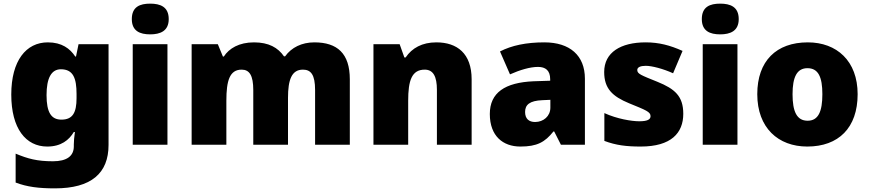

<svg xmlns="http://www.w3.org/2000/svg" viewBox="-20 -796 4780 1056"><path d="M243 -563C124 -563 42 -463 42 -276C42 -89 122 10 240 10C316 10 360 -26 386 -70H392C388 -43 386 -18 386 -1V9C386 62 348 91 271 91C184 91 133 77 66 49V208C129 232 193 240 282 240C482 240 577 157 577 1V-553H412L398 -485H394C365 -529 320 -563 243 -563ZM315 -415C383 -415 401 -365 401 -279V-256C401 -177 380 -138 318 -138C262 -138 236 -177 236 -273C236 -366 262 -415 315 -415Z M806 -776C750 -776 705 -759 705 -691C705 -625 750 -607 806 -607C861 -607 908 -625 908 -691C908 -759 861 -776 806 -776ZM901 -553H710V0H901Z M1709 -563C1640 -563 1583 -535 1548 -486H1542C1509 -534 1458 -563 1377 -563C1295 -563 1240 -530 1211 -485H1206L1178 -553H1034V0H1225V-242C1225 -352 1243 -413 1309 -413C1352 -413 1373 -381 1373 -301V0H1564V-258C1564 -357 1584 -413 1646 -413C1690 -413 1713 -385 1713 -301V0H1904V-360C1904 -502 1835 -563 1709 -563Z M2380 -563C2302 -563 2246 -532 2211 -480H2204L2178 -553H2034V0H2225V-242C2225 -352 2244 -413 2316 -413C2363 -413 2383 -375 2383 -302V0H2574V-360C2574 -502 2494 -563 2380 -563Z M2974 -563C2874 -563 2794 -546 2730 -513L2785 -387C2839 -411 2895 -428 2939 -428C2980 -428 3006 -409 3006 -360V-352L2914 -349C2758 -342 2674 -287 2674 -169C2674 -48 2746 10 2842 10C2934 10 2977 -14 3024 -73H3028L3065 0H3197V-363C3197 -491 3114 -563 2974 -563ZM2963 -245 3007 -247V-204C3007 -157 2969 -125 2923 -125C2890 -125 2868 -142 2868 -180C2868 -220 2893 -242 2963 -245Z M3738 -170C3738 -267 3692 -307 3596 -346C3504 -383 3485 -390 3485 -411C3485 -426 3502 -434 3532 -434C3565 -434 3627 -418 3682 -393L3734 -516C3665 -547 3604 -563 3531 -563C3394 -563 3303 -508 3303 -400C3303 -309 3348 -266 3440 -228C3533 -190 3558 -181 3558 -157C3558 -138 3539 -129 3496 -129C3454 -129 3374 -142 3304 -174V-21C3368 3 3425 10 3504 10C3672 10 3738 -65 3738 -170Z M3941 -776C3885 -776 3840 -759 3840 -691C3840 -625 3885 -607 3941 -607C3996 -607 4043 -625 4043 -691C4043 -759 3996 -776 3941 -776ZM4036 -553H3845V0H4036Z M4697 -278C4697 -461 4582 -563 4423 -563C4250 -563 4145 -461 4145 -278C4145 -93 4260 10 4420 10C4592 10 4697 -93 4697 -278ZM4339 -278C4339 -372 4363 -421 4421 -421C4481 -421 4503 -372 4503 -278C4503 -183 4481 -132 4422 -132C4362 -132 4339 -183 4339 -278Z"/></svg>

Font: Noto Sans Kannada Black
Style: Regular
Weight: 900
Designer: Jelle Bosma - Monotype Design Team
Foundry: Monotype Imaging Inc.
Version: Version 2.005